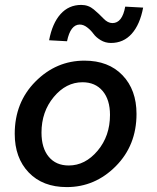

<svg xmlns="http://www.w3.org/2000/svg" viewBox="-20 -750 640 782"><path d="M252 12Q154 12 97 -47.5Q40 -107 40 -205Q40 -333 124.5 -418Q209 -503 324 -503Q422 -503 479 -443.5Q536 -384 536 -286Q536 -158 451.5 -73Q367 12 252 12ZM260 -76Q327 -76 377.5 -136Q428 -196 428 -282Q428 -344 398 -379.5Q368 -415 316 -415Q249 -415 199 -355Q149 -295 149 -210Q149 -147 178.5 -111.5Q208 -76 260 -76ZM432 -575Q409 -575 390 -586.5Q371 -598 360.5 -612.5Q350 -627 335 -638.5Q320 -650 305 -650Q267 -650 253 -582L180 -586Q193 -655 226.5 -692.5Q260 -730 311 -730Q340 -730 362 -711.5Q384 -693 401.5 -674.5Q419 -656 438 -656Q478 -656 490 -723L563 -719Q550 -650 516.5 -612.5Q483 -575 432 -575Z"/></svg>

Font: TypoPRO Source Code Pro
Style: Italic
Weight: 600
Italic angle: -11°
Monospace: yes
Designer: Paul D. Hunt, Teo Tuominen
Foundry: Adobe Systems Incorporated
Version: Version 1.030;PS 1.0;hotconv 1.0.84;makeotf.lib2.5.63406